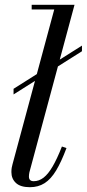

<svg xmlns="http://www.w3.org/2000/svg" viewBox="-20 -770 362 800"><path d="M36.5 -376.5V-400L321.5 -580V-556.5ZM104.5 10Q65.5 10 46.5 -7.5Q27.5 -25 27.5 -53Q27.5 -63 28.8 -70.8Q30 -78.5 32 -85L206 -730.5H112V-750H290.5L102.5 -52Q101.5 -47.5 101 -42.8Q100.5 -38 100.5 -34.5Q100.5 -15 120.5 -15Q142.5 -15 161.8 -30Q181 -45 199.5 -76.8Q218 -108.5 238 -159.5L257 -153Q235.5 -95.5 213.8 -59.5Q192 -23.5 165.8 -6.8Q139.5 10 104.5 10Z"/></svg>

Font: Bodoni Moda 11pt
Style: Italic
Weight: 400
Italic angle: -13°
Version: Version 2.004